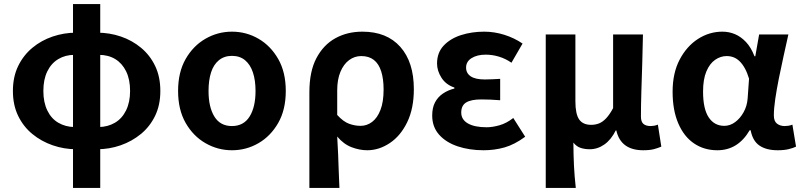

<svg xmlns="http://www.w3.org/2000/svg" viewBox="-20 -731 3974 952"><path d="M358 9Q298 9 241.5 -10.5Q185 -30 140.5 -66.5Q96 -103 70 -156.5Q44 -210 44 -280Q44 -350 70 -403.5Q96 -457 140.5 -494Q185 -531 241.5 -550Q298 -569 358 -569L349 -459Q304 -459 269 -438Q234 -417 214.5 -377Q195 -337 195 -280Q195 -224 214.5 -183.5Q234 -143 269 -122.5Q304 -102 349 -101ZM462 9 470 -101Q515 -102 550 -122.5Q585 -143 605 -183.5Q625 -224 625 -280Q625 -337 605.5 -377Q586 -417 551.5 -438Q517 -459 470 -459L462 -569Q523 -569 579 -550Q635 -531 679.5 -494Q724 -457 749.5 -403.5Q775 -350 775 -280Q775 -210 749 -156.5Q723 -103 678.5 -66.5Q634 -30 578 -10.5Q522 9 462 9ZM342 201V-711H477V201Z M1130 14Q1060 14 999 -21Q938 -56 900.5 -121.5Q863 -187 863 -280Q863 -373 900.5 -438.5Q938 -504 999 -539Q1060 -574 1130 -574Q1201 -574 1261.5 -539Q1322 -504 1359.5 -438.5Q1397 -373 1397 -280Q1397 -187 1359.5 -121.5Q1322 -56 1261.5 -21Q1201 14 1130 14ZM1130 -106Q1188 -106 1217.5 -153Q1247 -200 1247 -280Q1247 -333 1234 -372Q1221 -411 1195 -432.5Q1169 -454 1130 -454Q1092 -454 1065.5 -432.5Q1039 -411 1026.5 -372Q1014 -333 1014 -280Q1014 -200 1043 -153Q1072 -106 1130 -106Z M1514 201V-273Q1514 -377 1549 -443Q1584 -509 1643 -541.5Q1702 -574 1777 -574Q1898 -574 1965 -498.5Q2032 -423 2032 -289Q2032 -193 1999 -125Q1966 -57 1912.5 -21.5Q1859 14 1801 14Q1763 14 1723.5 -1Q1684 -16 1652 -54Q1655 -9 1656.5 33Q1658 75 1659.5 116Q1661 157 1663 201ZM1768 -107Q1799 -107 1825 -126.5Q1851 -146 1866.5 -186Q1882 -226 1882 -287Q1882 -340 1870 -377.5Q1858 -415 1833.5 -434Q1809 -453 1771 -453Q1738 -453 1711 -433Q1684 -413 1668 -375Q1652 -337 1652 -283V-161Q1682 -128 1710.5 -117.5Q1739 -107 1768 -107Z M2378 14Q2307 14 2249 -5.5Q2191 -25 2157 -63.5Q2123 -102 2123 -158Q2123 -197 2137 -223.5Q2151 -250 2176 -267Q2201 -284 2233 -292V-297Q2191 -311 2169 -345.5Q2147 -380 2147 -416Q2147 -470 2180 -505Q2213 -540 2266 -557Q2319 -574 2381 -574Q2431 -574 2480.5 -558.5Q2530 -543 2571 -515L2516 -420Q2487 -440 2454.5 -450Q2422 -460 2388 -460Q2346 -460 2318.5 -443Q2291 -426 2291 -396Q2291 -368 2314 -352.5Q2337 -337 2384 -337Q2401 -337 2421 -338Q2441 -339 2460 -340V-234Q2435 -236 2411.5 -237Q2388 -238 2366 -238Q2316 -238 2291.5 -223Q2267 -208 2267 -173Q2267 -138 2300 -119Q2333 -100 2393 -100Q2422 -100 2457 -110Q2492 -120 2525 -146L2584 -53Q2531 -14 2481.5 0Q2432 14 2378 14Z M2686 201V-560H2833V-229Q2833 -166 2851.5 -139Q2870 -112 2911 -112Q2932 -112 2950 -119Q2968 -126 2985.5 -144.5Q3003 -163 3020 -195V-560H3168Q3167 -492 3164.5 -417.5Q3162 -343 3160 -274Q3158 -205 3158 -153Q3158 -127 3170.5 -116.5Q3183 -106 3206 -106Q3214 -106 3223 -107.5Q3232 -109 3242 -113L3259 -4Q3243 3 3222.5 8.5Q3202 14 3169 14Q3114 14 3080.5 -10.5Q3047 -35 3036 -84H3033Q3010 -38 2976.5 -14.5Q2943 9 2904 9Q2880 9 2859.5 2.5Q2839 -4 2823 -24Q2823 9 2824 37.5Q2825 66 2826 92Q2827 118 2829.5 144.5Q2832 171 2835 201Z M3537 14Q3471 14 3421 -20Q3371 -54 3343 -119.5Q3315 -185 3315 -276Q3315 -369 3350 -435.5Q3385 -502 3441 -538Q3497 -574 3562 -574Q3595 -574 3624.5 -561.5Q3654 -549 3679 -522.5Q3704 -496 3721 -452H3725L3744 -560H3889Q3878 -510 3865.5 -454Q3853 -398 3842 -343Q3831 -288 3824 -240.5Q3817 -193 3817 -159Q3817 -130 3832.5 -118Q3848 -106 3871 -106Q3880 -106 3889.5 -107.5Q3899 -109 3909 -113L3927 -4Q3913 3 3890.5 8.5Q3868 14 3836 14Q3780 14 3746 -9Q3712 -32 3702 -85H3697Q3639 14 3537 14ZM3571 -107Q3600 -107 3625 -125.5Q3650 -144 3667 -174.5Q3684 -205 3687 -242L3694 -341Q3685 -371 3673 -392.5Q3661 -414 3647 -427.5Q3633 -441 3617 -447Q3601 -453 3583 -453Q3553 -453 3526 -434.5Q3499 -416 3482.5 -377Q3466 -338 3466 -277Q3466 -191 3494 -149Q3522 -107 3571 -107Z"/></svg>

Font: Farlight84_Sys_V01
Style: Bold
Weight: 700
Designer: Monotype Design Team, Nadine Chahine and Nizar Qandah
Foundry: Monotype Imaging Inc.
Version: Version 2.004;October 31, 2024;FontCreator 14.0.0.2814 64-bi